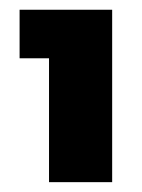

<svg xmlns="http://www.w3.org/2000/svg" viewBox="-20 -724 289 392"><path d="M80.1 -352.1V-605H20V-704.1H209V-352.1Z"/></svg>

Font: SVN-Poppins
Style: Bold
Weight: 700
Designer: Ninad Kale (Devanagari), Jonny Pinhorn (Latin)
Foundry: Indian Type Foundry
Version: Version 3.200;PS 1.000;hotconv 16.6.54;makeotf.lib2.5.65590